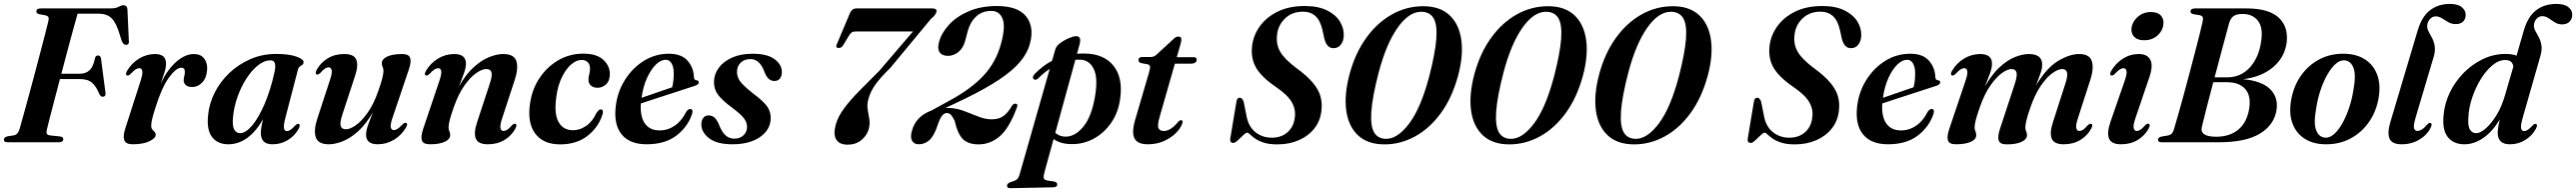

<svg xmlns="http://www.w3.org/2000/svg" viewBox="-23 -744 13476 1004"><path d="M167 -684.5Q168 -700 189 -700H554Q582 -700 597 -708.2Q612 -716.5 624 -716.5Q641 -716.5 643.5 -697L651 -532Q654 -511 638 -509.5Q623 -508 613.5 -530.5L603.5 -562.5Q585.5 -624 561.2 -648.2Q537 -672.5 491 -672.5H383Q374.5 -643 360.8 -593.2Q347 -543.5 330.8 -482.5Q314.5 -421.5 298 -358.5H394.5Q426 -358.5 445.8 -377Q465.5 -395.5 474 -441Q478.5 -454 489 -454Q503 -454 505.5 -437.5L528.5 -260.5Q532 -239 515 -238Q504 -237.5 497 -251.5Q480.5 -292 458.8 -311.2Q437 -330.5 393.5 -330.5H290.5Q275.5 -273.5 261.8 -221.2Q248 -169 237.8 -129Q227.5 -89 222.5 -68Q219 -55 221.2 -46.8Q223.5 -38.5 238 -36L291 -30.5Q308 -28 308 -16.5Q308 0 284 0H15.5Q-3 0 -2.5 -14Q-2.5 -26.5 16 -31L50.5 -36.5Q70.5 -40.5 79 -68Q86.5 -94 99 -139.2Q111.5 -184.5 126.8 -240.5Q142 -296.5 157.8 -355.8Q173.5 -415 188 -470Q202.5 -525 213.5 -567.8Q224.5 -610.5 230 -633.5Q233.5 -648 230 -654.5Q226.5 -661 216.5 -663.5L182 -670Q166.5 -674.5 167 -684.5Z M641 -349.5Q631.5 -354 641.5 -373Q665 -413.5 704.2 -437.5Q743.5 -461.5 788.5 -461.5Q845.5 -461.5 845.5 -411.5Q845.5 -390 837 -363.8Q828.5 -337.5 817.5 -307.5Q853.5 -381.5 899.8 -421.5Q946 -461.5 991 -461.5Q1027 -461.5 1045 -438Q1063 -414.5 1060.5 -378.5Q1057.5 -336 1034.8 -312.5Q1012 -289 982 -289Q960 -289 949 -299Q938 -309 938 -325Q938 -336 941 -346.5Q944 -357 944 -367.5Q944 -390 925.5 -390Q898.5 -390 861 -338.8Q823.5 -287.5 790.5 -182Q779.5 -148 773.8 -125.5Q768 -103 768 -86.5Q768 -73.5 774 -66.5Q780 -59.5 785.8 -54Q791.5 -48.5 791.5 -39Q791.5 -21.5 758.8 -5.5Q726 10.5 671 10.5Q634.5 10.5 627 -11.8Q619.5 -34 633.5 -76L711.5 -318Q724.5 -357.5 721.5 -372.5Q718.5 -387.5 706 -387.5Q697 -387.5 686.5 -381Q676 -374.5 659.5 -356.5Q648 -346.5 641 -349.5Z M1471 -132Q1459.5 -88.5 1462.5 -73.5Q1465.5 -58.5 1478 -58.5Q1487 -58.5 1496.8 -65Q1506.5 -71.5 1521.5 -88Q1533 -99 1540 -96Q1550 -91.5 1539.5 -71Q1519.5 -34 1483 -11.8Q1446.5 10.5 1403 10.5Q1370.5 10.5 1356 -4.8Q1341.5 -20 1341.5 -48.5Q1341.5 -73.5 1353 -121.5Q1318.5 -58.5 1272 -24Q1225.5 10.5 1171 10.5Q1116 10.5 1086.8 -26.8Q1057.5 -64 1065.5 -140.5Q1071 -202 1100 -259.5Q1129 -317 1177 -362.5Q1225 -408 1287.2 -435Q1349.5 -462 1421 -462Q1489 -462 1527.8 -448Q1566.5 -434 1565 -418.5Q1564.5 -409.5 1558.2 -405Q1552 -400.5 1545.2 -395.8Q1538.5 -391 1536 -381.5ZM1196.5 -136Q1191 -87.5 1202 -67.5Q1213 -47.5 1232.5 -47.5Q1262 -47.5 1296 -87.8Q1330 -128 1361.2 -200.5Q1392.5 -273 1413.5 -369Q1426 -428.5 1393 -428.5Q1359.5 -428.5 1326.8 -402.5Q1294 -376.5 1266.2 -333.5Q1238.5 -290.5 1220 -238.8Q1201.5 -187 1196.5 -136Z M2102 -101.5Q2111.5 -97 2101.5 -78.5Q2078 -37.5 2038.5 -13.5Q1999 10.5 1953 10.5Q1892 10.5 1892 -40Q1892 -61.5 1903 -92.2Q1914 -123 1928 -158Q1892 -95 1851.2 -58.2Q1810.5 -21.5 1770.5 -5.5Q1730.5 10.5 1697.5 10.5Q1640.5 10.5 1628.8 -26.8Q1617 -64 1638 -127L1702 -322Q1716 -363 1712 -377.5Q1708 -392 1696 -392Q1687.5 -392 1677.2 -385.5Q1667 -379 1652 -362Q1640.5 -351.5 1633.5 -354.5Q1623.5 -359 1634 -379.5Q1654.5 -416.5 1691.5 -439Q1728.5 -461.5 1778 -461.5Q1829 -461.5 1841 -431.8Q1853 -402 1834 -346L1769.5 -149.5Q1754 -104 1759 -86Q1764 -68 1786.5 -68Q1808 -68 1838.5 -89.2Q1869 -110.5 1900.5 -155Q1932 -199.5 1956 -268.5Q1971 -311 1977 -335.2Q1983 -359.5 1983 -373Q1983 -385 1978.8 -393.5Q1974.5 -402 1974.5 -414Q1974.5 -435 2002.5 -448.2Q2030.5 -461.5 2080.5 -461.5Q2115.5 -461.5 2122.5 -441.2Q2129.5 -421 2115.5 -380L2032 -133Q2018 -93.5 2021.2 -78.5Q2024.5 -63.5 2037 -63.5Q2046 -63.5 2056.5 -70Q2067 -76.5 2083.5 -94.5Q2095 -104.5 2102 -101.5Z M2204.5 -349.5Q2194.5 -354 2205 -373Q2228.5 -413.5 2268 -437.5Q2307.5 -461.5 2353 -461.5Q2414.5 -461.5 2414.5 -411Q2414.5 -389.5 2403.2 -358.8Q2392 -328 2378.5 -293Q2414.5 -356 2455.2 -392.8Q2496 -429.5 2536 -445.5Q2576 -461.5 2609 -461.5Q2666.5 -461.5 2678.2 -424.2Q2690 -387 2669 -324L2605 -129Q2591.5 -88.5 2595.2 -73.8Q2599 -59 2611 -59Q2620 -59 2630.2 -65.5Q2640.5 -72 2655.5 -89Q2666.5 -99.5 2673.5 -96.5Q2683.5 -92 2673 -71.5Q2653 -34.5 2615.8 -12Q2578.5 10.5 2529 10.5Q2478.5 10.5 2466.2 -19.2Q2454 -49 2473 -105.5L2537.5 -301.5Q2553 -347 2548.2 -365Q2543.5 -383 2520.5 -383Q2498.5 -383 2468 -361.8Q2437.5 -340.5 2406 -296Q2374.5 -251.5 2350.5 -182.5Q2335.5 -140 2329.5 -115.8Q2323.5 -91.5 2323.5 -78Q2323.5 -66 2327.8 -57.5Q2332 -49 2332 -37.5Q2332 -16 2304 -2.8Q2276 10.5 2226 10.5Q2191 10.5 2184 -9.8Q2177 -30 2191 -71L2274.5 -318Q2288 -357.5 2285 -372.5Q2282 -387.5 2269.5 -387.5Q2260.5 -387.5 2250 -381Q2239.5 -374.5 2223 -356.5Q2211.5 -346.5 2204.5 -349.5Z M3019 -430.5Q2992 -430.5 2964.8 -407Q2937.5 -383.5 2916.5 -340.5Q2895.5 -297.5 2887.5 -240Q2874.5 -149.5 2898.8 -106.2Q2923 -63 2974.5 -63Q3010.5 -63 3043.5 -85.8Q3076.5 -108.5 3097.5 -154Q3104.5 -163.5 3109 -168Q3113.5 -172.5 3119.5 -172Q3136 -171 3129 -146.5Q3108.5 -79.5 3051.2 -34.2Q2994 11 2907 11Q2818.5 11 2776.2 -46.5Q2734 -104 2750.5 -207.5Q2761 -278.5 2799.8 -336.5Q2838.5 -394.5 2897.8 -429Q2957 -463.5 3028.5 -463.5Q3100 -463.5 3135 -429.5Q3170 -395.5 3167 -350Q3165 -317.5 3145.5 -301.2Q3126 -285 3103 -285Q3080.5 -285 3067.8 -297Q3055 -309 3055.5 -328.5Q3056 -344.5 3059.8 -357Q3063.5 -369.5 3063.5 -386.5Q3063.5 -405.5 3052.2 -418Q3041 -430.5 3019 -430.5Z M3598 -150Q3575.5 -81 3515.5 -35.2Q3455.5 10.5 3360 10.5Q3272 10.5 3230 -40Q3188 -90.5 3197.5 -182Q3205 -259 3244.2 -323Q3283.5 -387 3343.8 -425Q3404 -463 3476 -463Q3541.5 -463 3573.2 -427.2Q3605 -391.5 3607 -342Q3607.5 -325 3621.5 -324Q3632 -323 3632.5 -314Q3632.5 -308.5 3627.8 -303.5Q3623 -298.5 3610 -294.5Q3594.5 -289.5 3561.5 -278.8Q3528.5 -268 3487 -254.5Q3445.5 -241 3403.8 -227.5Q3362 -214 3329.5 -203Q3325 -134 3350.8 -98Q3376.5 -62 3427.5 -62Q3470.5 -62 3507 -87Q3543.5 -112 3567 -159.5Q3578 -175 3588 -174Q3604 -173.5 3598 -150ZM3460 -431.5Q3434 -431.5 3408.2 -406.5Q3382.5 -381.5 3362 -337Q3341.5 -292.5 3333 -232.5Q3371.5 -246 3417 -261.5Q3462.5 -277 3493 -287.5Q3497 -301 3499.2 -318.8Q3501.5 -336.5 3501.5 -359.5Q3502 -391.5 3490.8 -411.5Q3479.5 -431.5 3460 -431.5Z M3818.5 -19Q3847.5 -19 3866 -36.2Q3884.5 -53.5 3885 -80Q3885 -103.5 3869.2 -124.8Q3853.5 -146 3807.5 -180.5Q3754.5 -219.5 3732.8 -249Q3711 -278.5 3712 -318Q3713 -357 3737.5 -390Q3762 -423 3807 -443Q3852 -463 3914.5 -463Q3990 -463 4028.2 -435Q4066.5 -407 4067 -369.5Q4067.5 -346.5 4057 -333.5Q4046.5 -320.5 4028.5 -320.5Q4010 -320.5 3996.8 -333Q3983.5 -345.5 3972 -378Q3948.5 -435 3902 -435Q3871 -435 3851.8 -416.5Q3832.5 -398 3832.5 -368.5Q3832.5 -351.5 3839 -335.8Q3845.5 -320 3864 -301Q3882.5 -282 3917.5 -254.5Q3972 -214 3991.2 -185.8Q4010.5 -157.5 4008.5 -120.5Q4005.5 -63 3951 -26.2Q3896.5 10.5 3808.5 10.5Q3726.5 10.5 3686 -21.5Q3645.5 -53.5 3646 -94Q3646 -114.5 3656 -127.5Q3666 -140.5 3683.5 -140.5Q3704 -140.5 3717.5 -126.5Q3731 -112.5 3742.5 -81.5Q3758 -47 3776.2 -33Q3794.5 -19 3818.5 -19Z M4521 -67.5Q4511.5 -34.5 4482.2 -11Q4453 12.5 4411.5 12.5Q4367.5 12.5 4351.2 -14.8Q4335 -42 4349.5 -94Q4361.5 -136 4393.8 -179Q4426 -222 4473.2 -269.8Q4520.5 -317.5 4577.5 -374.5L4753 -579.5H4454Q4440 -579.5 4433.2 -575Q4426.5 -570.5 4420.5 -561.5L4388 -508Q4378.5 -492.5 4364 -493Q4346 -493.5 4354.5 -512.5L4423.5 -676Q4434 -700 4457.5 -700H4853.5Q4881 -700 4875 -680.5Q4873.5 -673.5 4867.2 -665.2Q4861 -657 4847 -645.5L4634 -388.5Q4583.5 -339.5 4557.5 -303.5Q4531.5 -267.5 4521 -230.5Q4511.5 -198.5 4515.8 -172.5Q4520 -146.5 4524.5 -121.5Q4529 -96.5 4521 -67.5Z M4747 -58.5Q4767.5 -136 4849.5 -166L4947 -219.5Q5058.5 -280 5123.2 -350Q5188 -420 5214 -517Q5238 -606 5221.5 -646.5Q5205 -687 5163 -687Q5115.5 -687 5084.2 -658.5Q5053 -630 5040.5 -585L5025.5 -529Q5015.5 -492.5 4990.8 -472.2Q4966 -452 4936 -452Q4905 -452 4892.2 -471Q4879.5 -490 4889.5 -525.5Q4902.5 -572.5 4942.2 -615.5Q4982 -658.5 5045.5 -685.5Q5109 -712.5 5192 -712.5Q5302.5 -712.5 5345.5 -657.2Q5388.5 -602 5364.5 -514.5Q5351 -465 5312.2 -419.5Q5273.5 -374 5202.8 -327Q5132 -280 5021.5 -226L4923 -179.5Q4928 -179.5 4933 -179.5Q4977 -179.5 5016.8 -164.8Q5056.5 -150 5093.5 -135Q5130.5 -120 5165 -120Q5200 -120 5224 -135.8Q5248 -151.5 5270.5 -190.5Q5278.5 -203 5289.5 -202Q5304.5 -200.5 5296 -180.5Q5256 -73 5206.5 -31Q5157 11 5096.5 11Q5043.5 11 5015.2 -15.5Q4987 -42 4970.5 -113.5Q4959.5 -135.5 4951 -144.2Q4942.5 -153 4930 -153Q4916.5 -153 4905 -138.8Q4893.5 -124.5 4882 -89.5Q4862.5 -31.5 4838.2 -10.5Q4814 10.5 4783 10.5Q4758.5 10.5 4748.2 -8Q4738 -26.5 4747 -58.5Z M5408 -334Q5393.5 -321 5383.5 -331Q5379 -336 5381.2 -343.8Q5383.5 -351.5 5391.5 -359Q5411 -379 5433 -396Q5455 -413 5480.5 -426L5497.5 -485.5Q5502 -503 5523.8 -519Q5545.5 -535 5569.5 -545Q5593.5 -555 5606 -555Q5636 -555 5624.5 -512L5611 -463Q5632.5 -464.5 5655.5 -464Q5752.5 -461.5 5801.8 -400.2Q5851 -339 5837.5 -233Q5828.5 -159 5791.2 -104Q5754 -49 5698.8 -19Q5643.5 11 5579.5 9.5Q5523 8.5 5488.5 -17L5440.5 157.5Q5435 177.5 5437 187.2Q5439 197 5456.5 200L5490.5 205Q5507.5 208.5 5507.5 220Q5508 235 5486.5 235.5L5262 240Q5245 240.5 5245 227Q5245 216 5262 208.5Q5287.5 202 5296.5 194Q5305.5 186 5311 167.5L5468.5 -384Q5437 -363.5 5408 -334ZM5547.5 -29.5Q5599 -27.5 5643.5 -80.8Q5688 -134 5706 -244.5Q5721 -337 5699 -382.5Q5677 -428 5633.5 -431.5Q5618 -432.5 5602.5 -431.5L5497.5 -49.5Q5518 -31 5547.5 -29.5Z M5980 -408 5944.5 -414.5Q5932.5 -419 5932.5 -430.5Q5932.5 -446 5954 -446H5998Q6015 -446 6030 -461L6118 -542Q6128.5 -553 6142 -553Q6157 -553 6157 -538Q6157 -528.5 6151.5 -509.5L6133 -445H6223Q6237 -445 6237 -432.5Q6237 -411 6205.5 -411H6123L6043.5 -133.5Q6030.5 -89.5 6037.2 -74.2Q6044 -59 6065 -59Q6100.5 -59 6139 -105.5Q6148 -116 6155 -115.5Q6166.5 -115.5 6162.5 -100.5Q6154 -74 6128.5 -48.5Q6103 -23 6065.2 -6.2Q6027.5 10.5 5981.5 10.5Q5927 10.5 5911.5 -21Q5896 -52.5 5915.5 -118L5988.5 -367.5Q5994.5 -388 5992.8 -396.5Q5991 -405 5980 -408Z M6659.5 11Q6616 11 6587.8 1.8Q6559.5 -7.5 6542.5 -19.8Q6525.5 -32 6516 -41.2Q6506.5 -50.5 6501.5 -50.5Q6494.5 -50.5 6480.5 -37Q6466.5 -23.5 6452 -10Q6437.5 3.5 6429 3.5Q6410.5 3.5 6412.5 -17.5L6444.5 -209.5Q6447 -233 6463 -233Q6475.5 -233 6483 -211.5L6496.5 -144Q6506 -84.5 6542.8 -54.2Q6579.5 -24 6630 -24Q6679.5 -24 6711.2 -51.5Q6743 -79 6749.5 -123.5Q6757.5 -168 6736 -207.2Q6714.5 -246.5 6651.5 -289.5Q6578.5 -339 6549.2 -387.8Q6520 -436.5 6526.5 -500Q6532 -556 6566 -604.5Q6600 -653 6659.8 -682.8Q6719.5 -712.5 6802.5 -712.5Q6872.5 -712.5 6918.2 -690Q6964 -667.5 6986 -632Q7008 -596.5 7006.5 -557Q7005 -528 6990.8 -510Q6976.5 -492 6952.5 -492Q6918 -492 6905 -541.5L6895.5 -585.5Q6884 -637 6858.2 -660Q6832.5 -683 6793.5 -683Q6735.5 -683 6699 -647.2Q6662.5 -611.5 6657.5 -561.5Q6651.5 -512.5 6674.2 -473.2Q6697 -434 6757.5 -389Q6814.5 -347.5 6845 -311Q6875.5 -274.5 6885 -238.8Q6894.5 -203 6889.5 -164Q6883.5 -111 6852.2 -71.8Q6821 -32.5 6771 -10.8Q6721 11 6659.5 11Z M7422.5 -711.5Q7509 -711.5 7559.2 -665Q7609.5 -618.5 7621.2 -536.2Q7633 -454 7604.5 -348Q7573 -232.5 7514.2 -152.2Q7455.5 -72 7379.2 -30.5Q7303 11 7220 11Q7132 11 7081.5 -36Q7031 -83 7019.5 -166Q7008 -249 7037 -357Q7066.5 -466 7123.8 -545.5Q7181 -625 7257.8 -668.2Q7334.5 -711.5 7422.5 -711.5ZM7454 -346Q7485.5 -468.5 7490.8 -542.5Q7496 -616.5 7475.8 -649.5Q7455.5 -682.5 7411.5 -682.5Q7347 -682.5 7288 -598.8Q7229 -515 7189.5 -366.5Q7156 -237.5 7150.8 -161Q7145.5 -84.5 7165.5 -51.2Q7185.5 -18 7228.5 -18Q7288.5 -18 7349.2 -98.8Q7410 -179.5 7454 -346Z M8075.5 -711.5Q8162 -711.5 8212.2 -665Q8262.5 -618.5 8274.2 -536.2Q8286 -454 8257.5 -348Q8226 -232.5 8167.2 -152.2Q8108.5 -72 8032.2 -30.5Q7956 11 7873 11Q7785 11 7734.5 -36Q7684 -83 7672.5 -166Q7661 -249 7690 -357Q7719.5 -466 7776.8 -545.5Q7834 -625 7910.8 -668.2Q7987.5 -711.5 8075.5 -711.5ZM8107 -346Q8138.5 -468.5 8143.8 -542.5Q8149 -616.5 8128.8 -649.5Q8108.5 -682.5 8064.5 -682.5Q8000 -682.5 7941 -598.8Q7882 -515 7842.5 -366.5Q7809 -237.5 7803.8 -161Q7798.5 -84.5 7818.5 -51.2Q7838.5 -18 7881.5 -18Q7941.5 -18 8002.2 -98.8Q8063 -179.5 8107 -346Z M8728.5 -711.5Q8815 -711.5 8865.2 -665Q8915.5 -618.5 8927.2 -536.2Q8939 -454 8910.5 -348Q8879 -232.5 8820.2 -152.2Q8761.5 -72 8685.2 -30.5Q8609 11 8526 11Q8438 11 8387.5 -36Q8337 -83 8325.5 -166Q8314 -249 8343 -357Q8372.5 -466 8429.8 -545.5Q8487 -625 8563.8 -668.2Q8640.5 -711.5 8728.5 -711.5ZM8760 -346Q8791.5 -468.5 8796.8 -542.5Q8802 -616.5 8781.8 -649.5Q8761.5 -682.5 8717.5 -682.5Q8653 -682.5 8594 -598.8Q8535 -515 8495.5 -366.5Q8462 -237.5 8456.8 -161Q8451.5 -84.5 8471.5 -51.2Q8491.5 -18 8534.5 -18Q8594.5 -18 8655.2 -98.8Q8716 -179.5 8760 -346Z M9366.5 11Q9323 11 9294.8 1.8Q9266.5 -7.5 9249.5 -19.8Q9232.5 -32 9223 -41.2Q9213.5 -50.5 9208.5 -50.5Q9201.5 -50.5 9187.5 -37Q9173.5 -23.5 9159 -10Q9144.5 3.5 9136 3.5Q9117.5 3.5 9119.5 -17.5L9151.5 -209.5Q9154 -233 9170 -233Q9182.5 -233 9190 -211.5L9203.5 -144Q9213 -84.5 9249.8 -54.2Q9286.5 -24 9337 -24Q9386.5 -24 9418.2 -51.5Q9450 -79 9456.5 -123.5Q9464.5 -168 9443 -207.2Q9421.5 -246.5 9358.5 -289.5Q9285.5 -339 9256.2 -387.8Q9227 -436.5 9233.5 -500Q9239 -556 9273 -604.5Q9307 -653 9366.8 -682.8Q9426.5 -712.5 9509.5 -712.5Q9579.5 -712.5 9625.2 -690Q9671 -667.5 9693 -632Q9715 -596.5 9713.5 -557Q9712 -528 9697.8 -510Q9683.5 -492 9659.5 -492Q9625 -492 9612 -541.5L9602.5 -585.5Q9591 -637 9565.2 -660Q9539.5 -683 9500.5 -683Q9442.5 -683 9406 -647.2Q9369.5 -611.5 9364.5 -561.5Q9358.5 -512.5 9381.2 -473.2Q9404 -434 9464.5 -389Q9521.5 -347.5 9552 -311Q9582.5 -274.5 9592 -238.8Q9601.5 -203 9596.5 -164Q9590.5 -111 9559.2 -71.8Q9528 -32.5 9478 -10.8Q9428 11 9366.5 11Z M10092 -150Q10069.5 -81 10009.5 -35.2Q9949.5 10.5 9854 10.5Q9766 10.5 9724 -40Q9682 -90.5 9691.5 -182Q9699 -259 9738.2 -323Q9777.5 -387 9837.8 -425Q9898 -463 9970 -463Q10035.5 -463 10067.2 -427.2Q10099 -391.5 10101 -342Q10101.5 -325 10115.5 -324Q10126 -323 10126.5 -314Q10126.5 -308.5 10121.8 -303.5Q10117 -298.5 10104 -294.5Q10088.5 -289.5 10055.5 -278.8Q10022.5 -268 9981 -254.5Q9939.5 -241 9897.8 -227.5Q9856 -214 9823.5 -203Q9819 -134 9844.8 -98Q9870.5 -62 9921.5 -62Q9964.5 -62 10001 -87Q10037.5 -112 10061 -159.5Q10072 -175 10082 -174Q10098 -173.5 10092 -150ZM9954 -431.5Q9928 -431.5 9902.2 -406.5Q9876.5 -381.5 9856 -337Q9835.5 -292.5 9827 -232.5Q9865.5 -246 9911 -261.5Q9956.5 -277 9987 -287.5Q9991 -301 9993.2 -318.8Q9995.5 -336.5 9995.5 -359.5Q9996 -391.5 9984.8 -411.5Q9973.5 -431.5 9954 -431.5Z M10440 -72.5 10515.5 -301.5Q10530.5 -346.5 10525.8 -364.8Q10521 -383 10500 -383Q10479 -383 10449.2 -361.8Q10419.5 -340.5 10388.5 -296Q10357.5 -251.5 10333.5 -182.5Q10318.5 -140 10312.5 -115.8Q10306.5 -91.5 10306.5 -78Q10306.5 -66 10310.8 -57.5Q10315 -49 10315 -37.5Q10315 -15.5 10286.8 -2.5Q10258.5 10.5 10209 10.5Q10173.5 10.5 10167 -10.2Q10160.5 -31 10175.5 -74.5L10258.5 -320Q10271.5 -357.5 10268.2 -372.5Q10265 -387.5 10252.5 -387.5Q10243.5 -387.5 10233 -381Q10222.5 -374.5 10206 -356.5Q10194.5 -346.5 10187.5 -349.5Q10178 -354 10188 -373Q10211.5 -413.5 10251 -437.5Q10290.5 -461.5 10336 -461.5Q10397.5 -461.5 10397.5 -411Q10397.5 -388.5 10386.2 -358.2Q10375 -328 10361 -292Q10396.5 -355 10437 -392.2Q10477.5 -429.5 10517.2 -445.5Q10557 -461.5 10590.5 -461.5Q10661 -461.5 10660 -404.5Q10660 -385 10650.5 -358.5Q10641 -332 10628 -297Q10680.5 -386.5 10741.2 -424Q10802 -461.5 10853.5 -461.5Q10907 -461.5 10919.5 -424.8Q10932 -388 10911 -324L10848 -129Q10834.5 -88.5 10838.5 -73.8Q10842.5 -59 10854.5 -59Q10863.5 -59 10873.8 -65.5Q10884 -72 10898.5 -89Q10910.5 -99.5 10917 -96.5Q10927.5 -92 10916.5 -71.5Q10896.5 -34.5 10859.5 -12Q10822.5 10.5 10772.5 10.5Q10722 10.5 10710 -19.5Q10698 -49.5 10716.5 -105.5L10779.5 -301.5Q10795 -346.5 10790 -364.8Q10785 -383 10764.5 -383Q10743.5 -383 10713.8 -361.8Q10684 -340.5 10653.2 -296Q10622.5 -251.5 10598.5 -182.5Q10583.5 -140.5 10577.8 -115.5Q10572 -90.5 10572 -77.5Q10572 -65.5 10576.2 -57Q10580.5 -48.5 10580.5 -37Q10580.5 -15.5 10552.2 -2.2Q10524 11 10474.5 11Q10439 11 10432.5 -9.8Q10426 -30.5 10440 -72.5Z M11192.5 -533.5Q11160 -533.5 11143 -550Q11126 -566.5 11127 -591Q11127.5 -612.5 11140.5 -633.2Q11153.5 -654 11176 -667.5Q11198.5 -681 11228 -681Q11263.5 -681 11279.5 -664.2Q11295.5 -647.5 11294.5 -623.5Q11293.5 -587.5 11265.5 -560.5Q11237.5 -533.5 11192.5 -533.5ZM11149 -129.5Q11135 -89 11138.8 -74Q11142.5 -59 11155 -59Q11163.5 -59 11173.8 -65.5Q11184 -72 11199 -89Q11210.5 -100 11217.5 -97Q11227.5 -92.5 11217 -71.5Q11196.5 -34.5 11159.5 -12Q11122.5 10.5 11072.5 10.5Q11022 10.5 11009.8 -19.5Q10997.5 -49.5 11017 -106L11090.5 -318Q11104.5 -357 11101.2 -372.2Q11098 -387.5 11085.5 -387.5Q11076.5 -387.5 11066 -381Q11055.5 -374.5 11039 -356.5Q11027.5 -346.5 11020.5 -349.5Q11011 -354 11021 -373Q11044.5 -413.5 11082.5 -437.5Q11120.5 -461.5 11165.5 -461.5Q11210.5 -461.5 11226 -431Q11241.5 -400.5 11220.5 -339.5Z M11460 -700H11729Q11844 -700 11896.2 -652.8Q11948.5 -605.5 11939 -522.5Q11929.5 -445.5 11868.8 -393.5Q11808 -341.5 11711.5 -330Q11807 -321 11850.8 -279.5Q11894.5 -238 11886.5 -173Q11876 -93 11801 -46.5Q11726 0 11584.5 0H11285Q11266 0 11266 -13.5Q11266 -25.5 11284.5 -30L11320 -36Q11332 -38.5 11338.2 -45.8Q11344.5 -53 11348.5 -65.5Q11357 -93 11370.2 -139.5Q11383.5 -186 11399 -243Q11414.5 -300 11430.2 -359.5Q11446 -419 11460.2 -473.2Q11474.5 -527.5 11484.5 -568.2Q11494.5 -609 11498.5 -627.5Q11502.5 -644.5 11500.5 -652.5Q11498.5 -660.5 11486.5 -664L11450 -670Q11436 -674 11436 -683.5Q11436 -700 11460 -700ZM11637 -619.5Q11622 -564.5 11602 -490Q11582 -415.5 11562 -339.5H11627.5Q11700 -339.5 11747.8 -392.8Q11795.5 -446 11806.5 -535Q11815.5 -602 11787.8 -636.5Q11760 -671 11708.5 -671Q11675.5 -671 11660 -659Q11644.5 -647 11637 -619.5ZM11495.5 -81Q11482.5 -29 11570 -29Q11642 -29 11686.8 -66.8Q11731.5 -104.5 11743 -176.5Q11753.5 -243.5 11722 -278.8Q11690.5 -314 11627.5 -314H11555Q11536 -242.5 11520 -180.2Q11504 -118 11495.5 -81Z M12240 -463Q12303.5 -462 12347.8 -434Q12392 -406 12411.8 -355.2Q12431.5 -304.5 12420.5 -235Q12409 -163.5 12370.8 -107.8Q12332.5 -52 12273.8 -20.2Q12215 11.5 12141.5 10.5Q12080 10 12035.5 -17.2Q11991 -44.5 11970.8 -95Q11950.5 -145.5 11961.5 -215.5Q11973.5 -290 12012.2 -346.2Q12051 -402.5 12109.8 -433.5Q12168.5 -464.5 12240 -463ZM12141 -24Q12164 -22.5 12187 -42.8Q12210 -63 12230 -98.5Q12250 -134 12265.2 -179Q12280.5 -224 12288 -272.5Q12302.5 -350.5 12289 -387.8Q12275.5 -425 12242.5 -428.5Q12219 -430.5 12196 -410.5Q12173 -390.5 12152.5 -355Q12132 -319.5 12116.5 -273.8Q12101 -228 12093.5 -178Q12079 -99 12093.2 -62.8Q12107.5 -26.5 12141 -24Z M12793 -723.5Q12835 -723.5 12855.2 -706.5Q12875.5 -689.5 12875.5 -666.5Q12875.5 -645 12862.2 -631.5Q12849 -618 12823.5 -618Q12802 -618 12784.8 -628Q12767.5 -638 12751.5 -648.2Q12735.5 -658.5 12718.5 -658.5Q12700.5 -658.5 12687.8 -643.5Q12675 -628.5 12674 -609Q12673.5 -593.5 12682 -578.2Q12690.5 -563 12700 -544.8Q12709.5 -526.5 12713.5 -502.2Q12717.5 -478 12707.5 -445L12614.5 -132.5Q12601.5 -89 12605.2 -74.2Q12609 -59.5 12622.5 -59.5Q12634 -59.5 12646.8 -67.2Q12659.5 -75 12675 -93.5Q12685 -103.5 12691.5 -101Q12702.5 -97 12692.5 -76.5Q12674 -38.5 12633.2 -14Q12592.5 10.5 12540.5 10.5Q12489.5 10.5 12477 -19.5Q12464.5 -49.5 12482 -107.5L12624.5 -585Q12646 -657 12688.8 -690.2Q12731.5 -723.5 12793 -723.5Z M13243 -71Q13223 -34 13186.8 -11.8Q13150.5 10.5 13107.5 10.5Q13074 10.5 13058.5 -5Q13043 -20.5 13043 -48.5Q13043 -73.5 13054 -119.5Q13015 -55 12967 -22.2Q12919 10.5 12869 10.5Q12812 10.5 12782 -27.2Q12752 -65 12760 -142.5Q12765 -203 12792.5 -260Q12820 -317 12864.5 -362.5Q12909 -408 12965.5 -435Q13022 -462 13084.5 -462Q13118 -462 13141.5 -453L13179.5 -584.5Q13200.5 -656.5 13243.5 -690Q13286.5 -723.5 13350 -723.5Q13391.5 -723.5 13412.2 -707Q13433 -690.5 13433 -668Q13433 -645.5 13419.2 -631Q13405.5 -616.5 13379.5 -616.5Q13358.5 -616.5 13341.5 -627.2Q13324.5 -638 13309 -648.8Q13293.5 -659.5 13276.5 -659.5Q13259 -659.5 13246.2 -645.8Q13233.5 -632 13232.5 -611.5Q13232 -596.5 13240.2 -581.8Q13248.5 -567 13258 -549.2Q13267.5 -531.5 13271.5 -508Q13275.5 -484.5 13266.5 -452L13173.5 -127.5Q13162.5 -88.5 13165.2 -73.5Q13168 -58.5 13181.5 -58.5Q13190 -58.5 13200.2 -65Q13210.5 -71.5 13225.5 -88Q13236.5 -99 13243.5 -96Q13253.5 -91.5 13243 -71ZM12889.5 -130Q12886 -84.5 12898 -66Q12910 -47.5 12930.5 -47.5Q12951.5 -47.5 12980 -72Q13008.5 -96.5 13036.2 -141.2Q13064 -186 13081.5 -247L13125 -396.5Q13122.5 -412 13112.8 -421Q13103 -430 13082 -430Q13048 -430 13014.8 -402.2Q12981.5 -374.5 12954 -329.5Q12926.5 -284.5 12909 -232Q12891.5 -179.5 12889.5 -130Z"/></svg>

Font: Fraunces 72pt S000 SemiBold
Style: Italic
Weight: 600
Italic angle: -16°
Version: Version 1.000; ttfautohint (v1.8.3)